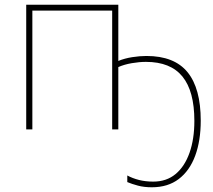

<svg xmlns="http://www.w3.org/2000/svg" viewBox="-20 -548 903 813"><path d="M481 -290Q508 -301 540 -306Q572 -311 600 -311Q718 -311 774 -242.5Q830 -174 830 -37Q830 48 806.5 111.5Q783 175 737 210Q691 245 623 245Q590 245 564 238Q538 231 519 223V195Q541 207 568.5 214Q596 221 629 221Q685 221 723.5 189Q762 157 782.5 99Q803 41 803 -36Q803 -162 752.5 -224Q702 -286 598 -286Q570 -286 538 -280.5Q506 -275 481 -264V0H455V-503H117V0H91V-528H481Z"/></svg>

Font: Noto Sans Thin
Style: Regular
Weight: 100
Designer: Monotype Design Team
Foundry: Monotype Imaging Inc.
Version: Version 2.007